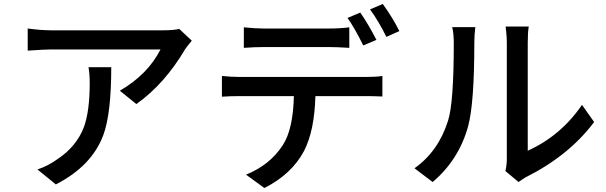

<svg xmlns="http://www.w3.org/2000/svg" viewBox="-20 -880 3040 963"><path d="M538 -543Q538 -309 498 -202Q440 -47 260 45L168 -30Q221 -48 264 -79Q363 -143 401 -243Q430 -323 430 -463Q430 -508 424 -543ZM942 -676Q915 -643 909 -634Q806 -459 664 -358L581 -425Q721 -506 785 -632H237Q205 -632 119 -626V-737Q186 -728 237 -728H796Q851 -728 879 -735Z M1802 -652Q1757 -743 1723 -790L1787 -817Q1828 -758 1868 -680ZM1301 -644Q1257 -644 1203 -640V-743Q1263 -737 1300 -737H1632Q1686 -737 1732 -743V-640Q1668 -644 1632 -644ZM1814 -494Q1867 -494 1898 -499V-396Q1852 -398 1814 -398H1562Q1557 -223 1505 -123Q1443 -6 1306 63L1214 -4Q1335 -53 1399 -153Q1450 -232 1454 -398H1184Q1134 -398 1093 -395V-499Q1140 -494 1184 -494ZM1900 -860Q1951 -789 1983 -724L1918 -695Q1879 -774 1836 -833Z M2059 -36Q2179 -121 2227 -274Q2256 -363 2256 -663Q2256 -713 2248 -744H2364Q2359 -704 2359 -664Q2359 -362 2328 -247Q2282 -79 2150 33ZM2515 -22Q2522 -52 2522 -85V-667Q2522 -692 2519 -720L2516 -747H2632Q2627 -717 2627 -667V-124Q2793 -199 2899 -354L2960 -268Q2834 -100 2619 8Q2606 15 2581 33Z"/></svg>

Font: Noto Sans S Chinese Medium
Style: Regular
Weight: 500
Designer: Ryoko NISHIZUKA  (kana & ideographs); Paul D. Hunt (Latin, Greek & Cyrillic); Wenlong ZHANG  (bopomofo); Sandoll Communi
Foundry: Adobe Systems Incorporated
Version: Version 1.000;PS 1;hotconv 1.0.78;makeotf.lib2.5.61930